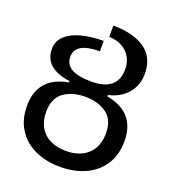

<svg xmlns="http://www.w3.org/2000/svg" viewBox="-137 -842 856 958"><g transform="rotate(20 291.0 -363.5)"><path d="M291 13.2Q216.3 13.2 157.7 -13.7Q99.1 -40.5 65.7 -92.3Q32.2 -144 32.2 -216.8Q32.2 -369.6 189 -397.9V-405.3Q51.8 -423.8 51.8 -526.9Q51.8 -567.9 82 -596.2Q112.3 -624.5 164.3 -638.2Q216.3 -651.9 281.2 -651.9V-596.7Q151.4 -596.7 151.4 -521.5Q151.4 -439.9 291 -439.9Q430.7 -439.9 430.7 -555.7Q430.7 -593.3 413.1 -621.6Q395.5 -649.9 365.7 -665Q335.9 -680.2 300.3 -680.2V-740.2Q405.8 -740.2 468 -697.8Q530.3 -655.3 530.3 -565.9Q530.3 -525.4 513.2 -492.2Q496.1 -459 464.8 -436.5Q433.6 -414.1 393.1 -405.3V-397.9Q549.8 -369.6 549.8 -216.8Q549.8 -144 516.4 -92.3Q482.9 -40.5 424.3 -13.7Q365.7 13.2 291 13.2ZM291 -358.9Q222.7 -358.9 177.5 -326.4Q132.3 -293.9 132.3 -221.7Q132.3 -173.3 152.3 -139.4Q172.4 -105.5 208 -88.4Q243.7 -71.3 291 -71.3Q338.4 -71.3 374 -88.4Q409.7 -105.5 429.7 -139.4Q449.7 -173.3 449.7 -221.7Q449.7 -293.9 404.5 -326.4Q359.4 -358.9 291 -358.9Z"/></g></svg>

Font: SG Kara Bold
Style: Regular
Weight: 400
Designer: Damoon Khanjanzadeh
Version: Version 1.000